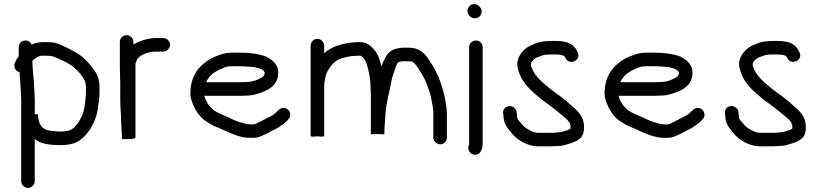

<svg xmlns="http://www.w3.org/2000/svg" viewBox="-20 -692 3990 934"><path d="M116 222C133.7 222 149 207 149 189V-17C175.3 9.3 226 14 277 14C307 14 338.8 8.2 358 -3C381.5 -18.7 393.7 -29.4 411 -53C424.8 -69.9 426.7 -79.7 436 -96C447.3 -118.7 455 -148.6 458 -179L461 -198C462.3 -211.8 464 -225.8 464 -240V-270C464 -285.3 461.4 -299.6 458 -312L450 -332C436.7 -355.9 418.1 -378.9 398 -399C372.2 -426.7 341.7 -440.6 308 -459C292.2 -466.9 276.4 -473.2 260 -480C244.7 -485.5 227.3 -487 208 -487H187C166.4 -487 148.6 -482.3 134 -475C128 -488.3 118 -495 104 -495C85.5 -495 71 -480.5 71 -462V-418C65.7 -411.3 61.3 -404.7 58 -398L53 -388C43.6 -369.1 56 -342 75 -342C76.3 -329.3 77.3 -315.7 78 -301C79.9 -254.9 85.3 -212 83 -166V189C83 207 98.3 222 116 222ZM187 -421H208C213.3 -421 219 -420.7 225 -420C229.7 -420 234.3 -419 239 -417C259.2 -410.3 281.3 -398.3 300 -390C335.3 -372.4 373 -338 391 -302L395 -292C396.2 -284.8 398 -277.5 398 -270V-240C398 -222.3 394.8 -205 393 -188C390.6 -164 385.9 -142.8 377 -125C369.3 -111.2 368.4 -106.4 359 -93L344 -75C342 -72.3 339.3 -70 336 -68L324 -60C322 -58.7 319 -57.7 315 -57C304.2 -54.6 290.6 -52 277 -52C264.5 -52 244 -53.6 234 -55L218 -57C182.1 -62.1 165 -94.1 165 -134C165 -135.3 159.7 -136.3 149 -137V-164C151.1 -212.6 145.9 -257.6 144 -305C141.7 -333.3 138 -359.1 138 -386C137.3 -389.3 137 -392.3 137 -395C149.6 -407.6 163.8 -421 187 -421Z M596 -521C578.3 -521 563 -506 563 -488V-365C563 -339.1 565 -310 565 -283V-202C565 -171.4 569 -137.3 569 -107C569 -94.2 572 -60.4 572 -50C572.7 -46 573 -40.7 573 -34V-18C573 -14.5 590.6 -15 596.5 -15C606.9 -15 639 -15.6 639 -24V-382C641.6 -387.1 644.4 -398.7 647 -404C663.8 -426.5 701.1 -441 739 -441H774C791.4 -441 807 -456.9 807 -474.5C807 -492.1 791.4 -507 774 -507H739C696.8 -507 658 -491.6 629 -476V-488C629 -506 613.7 -521 596 -521Z M982 -292C987.1 -302.2 999.8 -320.9 1007 -327C1011 -331.7 1015.7 -335.3 1021 -338C1036.3 -349.4 1055.9 -357.4 1075 -365C1085.7 -369.6 1102.1 -370 1117 -370H1145C1157.4 -370 1205 -367.1 1215 -366C1233.9 -361.3 1263.4 -356.6 1268 -338C1268 -328.3 1261.6 -320 1255 -316C1234.2 -303.5 1209 -293 1177 -293C1169.7 -292.3 1162.3 -292 1155 -292ZM1359 -167C1349.7 -167 1342 -163.7 1336 -157L1328 -150C1317.3 -137.1 1298.3 -126.2 1282 -119L1243 -99C1234.7 -95.3 1225.4 -89.1 1215 -87H1194C1180.5 -88.2 1175.9 -88.7 1166 -92L1149 -97C1122.2 -103.7 1091.9 -122 1066 -132C1021.3 -148.8 989.6 -174.4 975 -222C975 -223.3 974.7 -225 974 -227C976.7 -226.3 979.3 -226 982 -226H1155C1163 -226 1171.7 -226.3 1181 -227C1198.3 -227 1216.2 -230.9 1230 -235C1276 -248.8 1323.8 -269 1332 -321C1342.1 -373.9 1307.5 -399 1276 -416C1243.8 -429.4 1194.9 -436 1145 -436H1117C1093.7 -436 1067.6 -433.1 1051 -426C1035.8 -420.5 1017.6 -413.4 1004 -406C947.8 -372.3 906 -324.7 906 -235C906 -226.3 908 -215.7 912 -203C926.9 -158.4 948 -125.8 982 -102C1002 -90 1020 -77.4 1044 -70C1073 -57.1 1100.2 -43.3 1131 -33L1148 -28C1166.9 -22.3 1194.6 -20.2 1220 -22C1241.1 -23.2 1258.3 -33.5 1273 -40L1312 -60C1335.7 -70.8 1356.7 -86.7 1375 -103L1382 -111C1388.7 -117 1392 -124.7 1392 -134C1392 -152.5 1377.5 -167 1359 -167Z M1524 -503C1506.3 -503 1491 -488 1491 -470V-31C1491 -27 1502 -26.3 1524 -29C1546 -26.3 1557 -27 1557 -31V-273C1557 -298.4 1563.3 -317.2 1569 -337C1584.4 -367.7 1607.1 -398.7 1643 -409C1662 -413.7 1684.7 -420 1706 -420C1710.7 -420.7 1715 -421 1719 -421H1733C1733.7 -421 1735.3 -420.3 1738 -419C1751.7 -409.9 1759.2 -394.5 1764 -380C1775.4 -345.8 1783 -301.6 1783 -257C1783.7 -250.3 1784 -242.3 1784 -233V-41C1784 -38.3 1795 -38 1817 -40C1839 -38 1850 -38.3 1850 -41V-51C1850 -72.7 1851.7 -86.1 1853 -107L1855 -139C1858.6 -188.8 1872.5 -235.4 1881 -282C1885.5 -311.9 1893.3 -330.8 1901 -354C1903.5 -362.6 1911.8 -391 1923 -391C1927 -392.3 1931.3 -393.3 1936 -394H1968C1974 -394 1979.3 -393.7 1984 -393C1984.7 -393 1985.7 -392.3 1987 -391C1998.1 -382.7 2006.3 -372.5 2014 -361C2028.1 -338.9 2043.6 -315 2053 -290C2061.8 -266.5 2072.3 -242 2077 -216C2081.1 -191.1 2088 -169.1 2088 -142V-23C2088 -5.6 2103.9 10 2121.5 10C2139.1 10 2154 -5.6 2154 -23V-145L2152 -167C2146.9 -212.9 2136.3 -253.9 2123 -291C2111.8 -324.6 2102.1 -340.7 2086 -371C2058.6 -413.6 2036.4 -460 1968 -460H1949C1903.2 -460 1874.7 -447.3 1858 -418C1850.1 -403.8 1840.5 -385.9 1836 -368C1835.3 -370 1835 -371.3 1835 -372C1830.1 -389.1 1825 -408.9 1818 -423C1804 -450.9 1773.9 -487 1733 -487H1719C1713 -487 1707 -486.7 1701 -486C1638.9 -479.8 1592.7 -465.4 1557 -433V-470C1557 -488 1541.7 -503 1524 -503Z M2262 -462V6C2262 10.8 2260.1 14.8 2259 19C2254.5 38.6 2267 55.5 2282 59.5C2314.5 68.3 2328 34.8 2328 6V-462C2328 -480 2312.7 -495 2295 -495C2277.3 -495 2262 -480 2262 -462ZM2254 -639C2254 -620 2270.2 -603 2290 -603C2308.5 -603 2323 -617.5 2323 -636C2323 -654.7 2305.7 -672 2287 -672C2268.5 -672 2254 -657.5 2254 -639Z M2790 -438 2786 -446C2776.8 -465.7 2754.7 -482.7 2731 -488L2707 -492C2699.7 -492.7 2691.7 -493 2683 -493H2664C2650.8 -493 2630.2 -491.2 2618 -490C2596.1 -486.6 2572.9 -475.9 2555 -468C2521.4 -449.3 2483.1 -405.7 2501 -352C2511.6 -312.2 2533.6 -282.4 2560 -256C2587.3 -230.5 2616.5 -205 2648 -184C2674.3 -163.8 2699.2 -144.4 2723 -124C2738.7 -110.9 2759.2 -95.2 2755 -66C2746.7 -60.5 2739.4 -57.6 2729 -55C2718.8 -52.7 2707.7 -48 2695 -48C2687.7 -47.3 2680.7 -46.7 2674 -46H2600C2576.4 -46 2556.4 -58.4 2542 -67C2528.2 -75.6 2519.2 -86.5 2509 -99C2503.7 -104.3 2496 -113.8 2496 -121C2495 -131 2494.1 -139.5 2493 -149C2489 -174.9 2451.4 -187.1 2433.5 -164C2422 -149.1 2430 -135.7 2430 -116C2434.7 -78.8 2459.7 -56.6 2479 -33C2505.5 -6.5 2549.6 20 2600 20H2654C2661.3 20 2669 19.7 2677 19C2694.4 19 2710.9 17.5 2726 14C2767.7 1.5 2814.7 -8.3 2820 -56C2828.9 -127 2784.3 -157 2750 -187C2723.6 -213.4 2690.5 -233.5 2660 -257C2622.4 -289.2 2581.2 -317.3 2564 -369C2556.8 -390.7 2577 -402.5 2587 -410C2594.7 -413.8 2609.3 -419.1 2618 -422C2627.6 -426.8 2649.2 -427 2664 -427H2683C2699.3 -427 2718.5 -425.5 2727 -417L2731 -409C2749.6 -371.8 2809.9 -398.2 2790 -438Z M2997 -292C3002.1 -302.2 3014.8 -320.9 3022 -327C3026 -331.7 3030.7 -335.3 3036 -338C3051.3 -349.4 3070.9 -357.4 3090 -365C3100.7 -369.6 3117.1 -370 3132 -370H3160C3172.4 -370 3220 -367.1 3230 -366C3248.9 -361.3 3278.4 -356.6 3283 -338C3283 -328.3 3276.6 -320 3270 -316C3249.2 -303.5 3224 -293 3192 -293C3184.7 -292.3 3177.3 -292 3170 -292ZM3374 -167C3364.7 -167 3357 -163.7 3351 -157L3343 -150C3332.3 -137.1 3313.3 -126.2 3297 -119L3258 -99C3249.7 -95.3 3240.4 -89.1 3230 -87H3209C3195.5 -88.2 3190.9 -88.7 3181 -92L3164 -97C3137.2 -103.7 3106.9 -122 3081 -132C3036.3 -148.8 3004.6 -174.4 2990 -222C2990 -223.3 2989.7 -225 2989 -227C2991.7 -226.3 2994.3 -226 2997 -226H3170C3178 -226 3186.7 -226.3 3196 -227C3213.3 -227 3231.2 -230.9 3245 -235C3291 -248.8 3338.8 -269 3347 -321C3357.1 -373.9 3322.5 -399 3291 -416C3258.8 -429.4 3209.9 -436 3160 -436H3132C3108.7 -436 3082.6 -433.1 3066 -426C3050.8 -420.5 3032.6 -413.4 3019 -406C2962.8 -372.3 2921 -324.7 2921 -235C2921 -226.3 2923 -215.7 2927 -203C2941.9 -158.4 2963 -125.8 2997 -102C3017 -90 3035 -77.4 3059 -70C3088 -57.1 3115.2 -43.3 3146 -33L3163 -28C3181.9 -22.3 3209.6 -20.2 3235 -22C3256.1 -23.2 3273.3 -33.5 3288 -40L3327 -60C3350.7 -70.8 3371.7 -86.7 3390 -103L3397 -111C3403.7 -117 3407 -124.7 3407 -134C3407 -152.5 3392.5 -167 3374 -167Z M3869 -438 3865 -446C3855.8 -465.7 3833.7 -482.7 3810 -488L3786 -492C3778.7 -492.7 3770.7 -493 3762 -493H3743C3729.8 -493 3709.2 -491.2 3697 -490C3675.1 -486.6 3651.9 -475.9 3634 -468C3600.4 -449.3 3562.1 -405.7 3580 -352C3590.6 -312.2 3612.6 -282.4 3639 -256C3666.3 -230.5 3695.5 -205 3727 -184C3753.3 -163.8 3778.2 -144.4 3802 -124C3817.7 -110.9 3838.2 -95.2 3834 -66C3825.7 -60.5 3818.4 -57.6 3808 -55C3797.8 -52.7 3786.7 -48 3774 -48C3766.7 -47.3 3759.7 -46.7 3753 -46H3679C3655.4 -46 3635.4 -58.4 3621 -67C3607.2 -75.6 3598.2 -86.5 3588 -99C3582.7 -104.3 3575 -113.8 3575 -121C3574 -131 3573.1 -139.5 3572 -149C3568 -174.9 3530.4 -187.1 3512.5 -164C3501 -149.1 3509 -135.7 3509 -116C3513.7 -78.8 3538.7 -56.6 3558 -33C3584.5 -6.5 3628.6 20 3679 20H3733C3740.3 20 3748 19.7 3756 19C3773.4 19 3789.9 17.5 3805 14C3846.7 1.5 3893.7 -8.3 3899 -56C3907.9 -127 3863.3 -157 3829 -187C3802.6 -213.4 3769.5 -233.5 3739 -257C3701.4 -289.2 3660.2 -317.3 3643 -369C3635.8 -390.7 3656 -402.5 3666 -410C3673.7 -413.8 3688.3 -419.1 3697 -422C3706.6 -426.8 3728.2 -427 3743 -427H3762C3778.3 -427 3797.5 -425.5 3806 -417L3810 -409C3828.6 -371.8 3888.9 -398.2 3869 -438Z"/></svg>

Font: HoneyBee
Style: Reg
Weight: 400
Foundry: Cannot Into Space Fonts
Version: Version 0.89